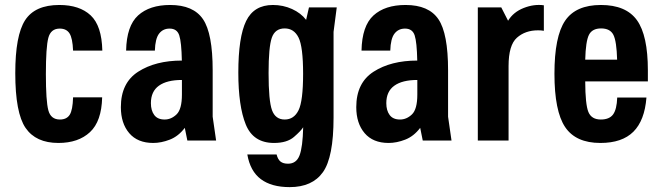

<svg xmlns="http://www.w3.org/2000/svg" viewBox="-20 -573 2707 783"><path d="M167.1 -270.9Q167.1 -380.7 177.1 -418.6Q187.1 -456.4 223.6 -456.4Q251 -456.4 263.5 -436.8Q276 -417.1 278 -366.7H397.3Q395 -468.1 349.7 -510.4Q304.4 -552.7 221.9 -552.7Q122.6 -552.7 82.4 -490.6Q42.3 -428.4 42.3 -274.7Q42.3 -112.6 84.3 -51.3Q126.3 10 218.1 10Q299.6 10 346.9 -34.1Q394.3 -78.1 396.6 -176H278Q276.6 -124.4 264.3 -105Q252 -85.6 224.3 -85.6Q187.1 -85.6 177.1 -123.3Q167.1 -161 167.1 -270.9Z M494.3 -366.7H611.6Q613 -415.4 628.8 -435.9Q644.6 -456.4 671.7 -456.4Q701.9 -456.4 711 -428.9Q720.1 -401.4 721.6 -326Q614.3 -326 543.6 -280.6Q472.9 -235.3 472.9 -136Q472.9 -70 507 -30Q541.1 10 604.7 10Q637.7 10 672.6 -3.6Q707.4 -17.1 733.6 -51.6L744 0H861.3L847.3 -97.1V-286.3Q847.3 -436.6 807.9 -494.6Q768.6 -552.7 673.9 -552.7Q590.1 -552.7 543.2 -510.1Q496.3 -467.4 494.3 -366.7ZM721.9 -246.9V-187.6Q721.9 -127.7 700.1 -106.6Q678.3 -85.6 651.4 -85.6Q622.7 -85.6 609.1 -103.9Q595.4 -122.3 595.4 -152.3Q595.4 -200.1 628.1 -223.5Q660.7 -246.9 721.9 -246.9Z M1161.3 190.1Q1253.6 190.1 1296.9 129.2Q1340.3 68.3 1340.3 -93.6V-443L1353.3 -542.7H1240L1228.4 -492Q1207.3 -519.7 1171 -536.2Q1134.7 -552.7 1093 -552.7Q1015.6 -552.7 983.7 -487.2Q951.9 -421.7 951.9 -276.9Q951.9 -140 982.4 -65Q1013 10 1097.4 10Q1150.4 10 1178.8 -14.5Q1207.1 -39 1216.4 -54Q1214.6 26.6 1201.6 60.6Q1188.6 94.6 1154.6 94.6Q1135.1 94.6 1124.1 86Q1113.1 77.4 1108 56.9H988.6Q1000.3 125 1043.8 157.6Q1087.3 190.1 1161.3 190.1ZM1141 -457.1Q1178.9 -457.1 1197.5 -419.9Q1216.1 -382.6 1216.1 -271.9Q1216.1 -161.1 1197.5 -123.4Q1178.9 -85.6 1141 -85.6Q1103.3 -85.6 1089.3 -123.6Q1075.3 -161.7 1075.3 -275.3Q1075.3 -380.9 1088.4 -419Q1101.6 -457.1 1141 -457.1Z M1454.3 -366.7H1571.6Q1573 -415.4 1588.8 -435.9Q1604.6 -456.4 1631.7 -456.4Q1661.9 -456.4 1671 -428.9Q1680.1 -401.4 1681.6 -326Q1574.3 -326 1503.6 -280.6Q1432.9 -235.3 1432.9 -136Q1432.9 -70 1467 -30Q1501.1 10 1564.7 10Q1597.7 10 1632.6 -3.6Q1667.4 -17.1 1693.6 -51.6L1704 0H1821.3L1807.3 -97.1V-286.3Q1807.3 -436.6 1767.9 -494.6Q1728.6 -552.7 1633.9 -552.7Q1550.1 -552.7 1503.2 -510.1Q1456.3 -467.4 1454.3 -366.7ZM1681.9 -246.9V-187.6Q1681.9 -127.7 1660.1 -106.6Q1638.3 -85.6 1611.4 -85.6Q1582.7 -85.6 1569.1 -103.9Q1555.4 -122.3 1555.4 -152.3Q1555.4 -200.1 1588.1 -223.5Q1620.7 -246.9 1681.9 -246.9Z M1928.6 0H2054V-303.6Q2054 -389.1 2088.1 -419.2Q2122.1 -449.3 2173.7 -449.3Q2179.6 -449.3 2185.8 -449Q2192 -448.7 2197.9 -447.4V-551.4Q2157.9 -557.1 2115.6 -540.4Q2073.3 -523.7 2052 -488.4L2024.3 -542.7H1928.6Z M2622.1 -241.1V-286.1Q2622.1 -428.6 2577.6 -490.6Q2533 -552.7 2430.6 -552.7Q2328.1 -552.7 2284.6 -488.5Q2241.1 -424.3 2241.1 -272.3Q2241.1 -119.9 2284.6 -54.9Q2328.1 10 2428.4 10Q2517 10 2563 -35.8Q2609 -81.6 2616.3 -175.3H2497.1Q2495.4 -126.9 2480.2 -106.2Q2465 -85.6 2430.1 -85.6Q2392.3 -85.6 2379.6 -116.2Q2366.9 -146.9 2366.6 -241.1ZM2496.7 -329.6H2366.6Q2368.6 -404.7 2381.8 -430.9Q2395 -457.1 2431.3 -457.1Q2468.3 -457.1 2481.5 -430.9Q2494.7 -404.7 2496.7 -329.6Z"/></svg>

Font: Secuela Black
Style: Regular
Weight: 900
Designer: Fernando Haro
Foundry: deFharo
Version: Version 1.704